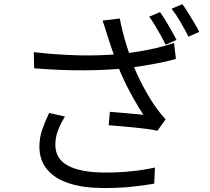

<svg xmlns="http://www.w3.org/2000/svg" viewBox="-20 -882 1040 951"><path d="M772.6 -822Q785.6 -804.6 800.4 -780Q815.2 -755.5 829.6 -730.2Q844 -704.9 854.2 -684.4L800.1 -660.3Q790.7 -680.7 776.8 -705.8Q762.9 -730.9 747.9 -755.9Q732.8 -780.9 718.8 -799.3ZM883.2 -861.5Q896.8 -843.1 912.4 -817.9Q928 -792.8 942.9 -767.9Q957.8 -743.1 967 -724.3L913.3 -700.2Q897.1 -733.6 874.5 -772.2Q851.9 -810.8 830 -838.8ZM513.3 -701.3Q508.5 -717.5 501.9 -738.7Q495.4 -759.9 488 -780L573.6 -790.5Q578.3 -761.7 587.6 -725.3Q596.8 -688.8 608.8 -651.3Q620.8 -613.8 632.2 -581.1Q655.2 -516.5 690.1 -452.1Q725 -387.6 756.6 -344Q766.9 -329.7 778 -316.4Q789 -303.1 800.3 -290.9L759.7 -234.2Q741.5 -238.8 712 -242.7Q682.5 -246.6 648 -250.2Q613.6 -253.7 579.6 -256.8Q545.6 -259.9 518.3 -261.7L524.2 -328.1Q552.7 -326.1 584.2 -323.2Q615.7 -320.3 644.2 -317.9Q672.7 -315.6 690.3 -313.4Q669.4 -345.1 645.3 -387Q621.2 -428.9 598.7 -475.3Q576.3 -521.6 559.4 -566.7Q543.4 -610.2 532.2 -644.2Q521 -678.2 513.3 -701.3ZM147.2 -623.5Q231 -614 309.6 -610Q388.2 -606 458.8 -607.9Q529.4 -609.8 586.1 -615.5Q626.2 -620.3 670.6 -627.5Q715 -634.7 759.4 -645.4Q803.7 -656.2 842.1 -669L851.3 -590.2Q816.1 -580 774.2 -571.5Q732.3 -563.1 690.3 -556.3Q648.3 -549.5 611.8 -545.1Q516.1 -534.3 398.9 -533.7Q281.7 -533 149.2 -543.6ZM301.6 -304.7Q279.7 -268.5 266.9 -235Q254.1 -201.5 254.1 -165.6Q254.1 -94.8 316.2 -61.8Q378.2 -28.8 489.7 -27.5Q566.1 -26.9 630.6 -33.6Q695 -40.3 747.4 -52.2L743.9 27.7Q697.2 35.9 633.2 42.8Q569.2 49.8 485.1 49.2Q390.7 48.6 321 25.7Q251.2 2.8 213.2 -43Q175.1 -88.8 175.1 -156.1Q175.1 -198 188.6 -238.3Q202.1 -278.6 223.4 -322.6Z"/></svg>

Font: Noto Sans HK Thin
Style: Regular
Weight: 100
Designer: Ryoko NISHIZUKA 西塚涼子 (kana, bopomofo & ideographs); Paul D. Hunt (Latin, Greek & Cyrillic); Sandoll Communications 산돌커뮤니
Foundry: Adobe
Version: Version 2.004-H2;hotconv 1.0.118;makeotfexe 2.5.65603